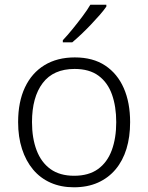

<svg xmlns="http://www.w3.org/2000/svg" viewBox="-20 -786 630 816"><path d="M533 -267Q533 -204 517.5 -153.5Q502 -103 471.5 -66.5Q441 -30 396.5 -10Q352 10 294 10Q239 10 195 -9.5Q151 -29 120.5 -65.5Q90 -102 73.5 -153Q57 -204 57 -267Q57 -353 86 -414.5Q115 -476 169 -509Q223 -542 298 -542Q375 -542 427 -507.5Q479 -473 506 -411.5Q533 -350 533 -267ZM116 -267Q116 -199 135.5 -147.5Q155 -96 194.5 -67.5Q234 -39 295 -39Q357 -39 396.5 -67.5Q436 -96 455 -147.5Q474 -199 474 -267Q474 -333 456 -384Q438 -435 399 -464Q360 -493 297 -493Q207 -493 161.5 -433Q116 -373 116 -267ZM432 -758Q421 -742 404 -722.5Q387 -703 367 -682Q347 -661 326.5 -641.5Q306 -622 287 -606H247V-615Q266 -635 288 -662Q310 -689 331 -717Q352 -745 364 -766H432Z"/></svg>

Font: Noto Sans Hebrew Light
Style: Regular
Weight: 300
Designer: Monotype Design Team
Foundry: Monotype Imaging Inc.
Version: Version 2.003